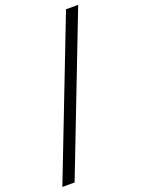

<svg xmlns="http://www.w3.org/2000/svg" viewBox="-174 -815 807 1101"><g transform="rotate(-20 229.0 -265.0)"><path d="M7.8 210H82.5L450.2 -740.2H376Z"/></g></svg>

Font: HK Grotesk
Style: Regular
Weight: 400
Designer: Alfredo Marco Pradil and Stefan Peev
Foundry: Hanken Design Co.
Version: Version 1.045;PS 001.045;hotconv 1.0.88;makeotf.lib2.5.64775